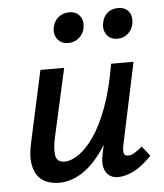

<svg xmlns="http://www.w3.org/2000/svg" viewBox="-48 -666 612 717"><g transform="rotate(-5 258.0 -307.5)"><path d="M145 8Q124 8 103 1Q82 -6 67.5 -23.5Q53 -41 48 -72.5Q43 -104 54 -152L112 -418H201L144 -162Q135 -122 139 -95.5Q143 -69 173 -69Q196 -69 224.5 -88Q253 -107 282 -148Q311 -189 336 -256Q361 -323 377 -418H428Q405 -303 373 -221.5Q341 -140 303.5 -89.5Q266 -39 226 -15.5Q186 8 145 8ZM366 6Q347 6 333.5 -4Q320 -14 314.5 -34Q309 -54 316 -85L388 -418H461L396 -111Q392 -92 394.5 -81.5Q397 -71 411 -71Q422 -71 434 -78Q446 -85 464 -100L493 -63Q460 -28 427.5 -11Q395 6 366 6ZM225 -509Q198 -509 184 -528Q170 -547 176 -574Q181 -596 197.5 -609.5Q214 -623 238 -623Q264 -623 277.5 -605Q291 -587 286 -560Q282 -538 265 -523.5Q248 -509 225 -509ZM409 -509Q382 -509 368.5 -528.5Q355 -548 361 -574Q365 -596 381 -609.5Q397 -623 421 -623Q448 -623 461 -605Q474 -587 469 -560Q465 -538 448.5 -523.5Q432 -509 409 -509Z"/></g></svg>

Font: Ysabeau SemiBold
Style: Italic
Weight: 600
Italic angle: -12°
Designer: Christian Thalmann (Catharsis Fonts)
Version: Version 2.002